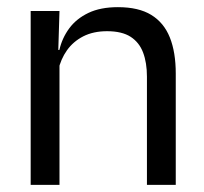

<svg xmlns="http://www.w3.org/2000/svg" viewBox="-20 -519 573 539"><path d="M473.4 0H392.5V-303.7Q392.5 -343 381.7 -371.5Q371 -399.9 346.7 -415.7Q322.3 -431.4 280.6 -431.4Q242.1 -431.4 213.8 -417Q185.5 -402.5 168 -377.8Q150.5 -353 143.5 -321.5L129 -378.9H146.7Q154.3 -412.1 174.3 -439.3Q194.3 -466.5 228.1 -482.7Q261.9 -498.9 311 -498.9Q369.2 -498.9 404.7 -477.1Q440.3 -455.2 456.8 -413.8Q473.4 -372.3 473.4 -312.6ZM147 0H66.1V-488.2H147L143.4 -371.1L147 -366.3Z"/></svg>

Font: Anek Malayalam Medium
Style: Regular
Weight: 500
Designer: Maithili Shingre (Malayalam) & Yesha Goshar (Latin)
Foundry: Ek Type
Version: Version 1.003